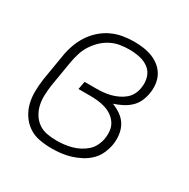

<svg xmlns="http://www.w3.org/2000/svg" viewBox="-128 -644 756 769"><g transform="rotate(30 250.0 -260.0)"><path d="M206 8Q178 8 150 3Q122 -2 100 -17Q78 -32 63 -54.5Q48 -77 41.5 -103.5Q35 -130 35.5 -158.5Q36 -187 40 -215L60 -335Q64 -361 73 -386.5Q82 -412 96.5 -435Q111 -458 132 -477Q153 -496 177.5 -507.5Q202 -519 228 -523.5Q254 -528 280 -528Q302 -528 323.5 -525Q345 -522 364.5 -514.5Q384 -507 400 -494Q416 -481 426 -463Q436 -445 438.5 -423Q441 -401 437 -379Q434 -360 425.5 -341.5Q417 -323 402 -309Q387 -295 368 -285.5Q349 -276 330 -270Q351 -262 369.5 -249Q388 -236 399 -217Q410 -198 413 -174.5Q416 -151 412 -127Q408 -106 398.5 -85Q389 -64 372.5 -48Q356 -32 335 -21Q314 -10 292.5 -3.5Q271 3 249.5 5.5Q228 8 206 8ZM208 -29Q225 -29 242 -31Q259 -33 276 -37.5Q293 -42 309.5 -50.5Q326 -59 339.5 -71Q353 -83 361 -99.5Q369 -116 372 -133Q375 -152 373 -170Q371 -188 361.5 -202.5Q352 -217 338 -227Q324 -237 307 -242.5Q290 -248 272 -250Q254 -252 235 -252H181L188 -289H242Q258 -289 274 -290.5Q290 -292 306 -296Q322 -300 338 -307.5Q354 -315 367 -326Q380 -337 387.5 -352.5Q395 -368 397 -384Q401 -409 394 -431.5Q387 -454 369 -467.5Q351 -481 327.5 -486Q304 -491 280 -491Q258 -491 236.5 -487.5Q215 -484 194.5 -473.5Q174 -463 157.5 -447Q141 -431 129 -412Q117 -393 110.5 -372Q104 -351 100 -329L80 -209Q77 -187 76 -164Q75 -141 79.5 -120Q84 -99 95 -80.5Q106 -62 123.5 -49.5Q141 -37 163 -33Q185 -29 208 -29Z"/></g></svg>

Font: Iosevka Curly Extralight
Style: Italic
Weight: 200
Italic angle: -9°
Monospace: yes
Designer: Belleve Invis
Foundry: Belleve Invis
Version: Version 22.1.2; ttfautohint (v1.8.4)